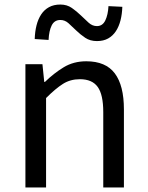

<svg xmlns="http://www.w3.org/2000/svg" viewBox="-20 -826 651 846"><path d="M92 -543H167L175 -465H178Q217 -503 260.5 -529.5Q304 -556 360 -556Q446 -556 486 -502.5Q526 -449 526 -344V0H435V-332Q435 -409 410.5 -443Q386 -477 332 -477Q290 -477 257.5 -456.5Q225 -436 183 -394V0H92ZM133 -654Q134 -687 141 -714.5Q148 -742 161.5 -762.5Q175 -783 196 -794.5Q217 -806 246 -806Q275 -806 296.5 -791Q318 -776 336 -758.5Q354 -741 370.5 -726Q387 -711 407 -711Q432 -711 444 -736Q456 -761 458 -799L519 -796Q518 -764 511 -736.5Q504 -709 490.5 -688.5Q477 -668 456.5 -656.5Q436 -645 407 -645Q377 -645 355.5 -659.5Q334 -674 316 -691.5Q298 -709 282 -723.5Q266 -738 246 -738Q220 -738 208 -714.5Q196 -691 194 -650Z"/></svg>

Font: Kinto Sans
Style: Regular
Weight: 400
Designer: Authors: Ryoko NISHIZUKA  (kana & ideographs); Paul D. Hunt (Latin, Greek & Cyrillic); Wenlong ZHANG  (bopomofo); Sandol
Foundry: Adobe Systems Incorporated, ookami Inc.
Version: Version 0.001